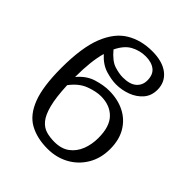

<svg xmlns="http://www.w3.org/2000/svg" viewBox="-213 -903 1046 1046"><g transform="rotate(45 309.5 -380.0)"><path d="M326 10Q245 10 187 -22Q129 -54 98.5 -133.5Q68 -213 68 -355Q68 -512 104 -602.5Q140 -693 204.5 -731.5Q269 -770 354 -770Q434 -770 478.5 -735Q523 -700 523 -641Q523 -595 496 -564Q469 -533 427.5 -517.5Q386 -502 342 -502Q307 -502 262 -515.5Q217 -529 178 -572Q167 -534 161.5 -484.5Q156 -435 156 -373Q196 -421 247 -436.5Q298 -452 340 -452Q407 -452 458.5 -426Q510 -400 539.5 -350.5Q569 -301 569 -230Q569 -159 536.5 -104.5Q504 -50 449 -20Q394 10 326 10ZM198 -627Q239 -578 276 -566.5Q313 -555 341 -555Q395 -555 421.5 -578Q448 -601 448 -638Q448 -683 421 -704Q394 -725 349 -725Q304 -725 264 -703.5Q224 -682 197 -625ZM330 -399Q293 -399 244.5 -381Q196 -363 157 -311Q161 -220 175 -166.5Q189 -113 211 -86.5Q233 -60 262 -51.5Q291 -43 326 -43Q380 -43 414 -68.5Q448 -94 464.5 -136Q481 -178 481 -228Q481 -316 440 -357.5Q399 -399 330 -399Z"/></g></svg>

Font: NotoSerif-Regular
Style: Regular
Weight: 400
Designer: Monotype Design Team
Foundry: Monotype Imaging Inc.
Version: Version 2.007; ttfautohint (v1.8) -l 8 -r 50 -G 200 -x 14 -D